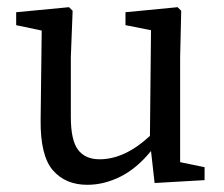

<svg xmlns="http://www.w3.org/2000/svg" viewBox="-20 -501 623 534"><path d="M223 13Q162 13 127 -27.5Q92 -68 93 -167L96 -416L25 -431V-467L172 -481L182 -471L177 -342V-176Q177 -111 197 -84.5Q217 -58 257 -58Q327 -58 397 -123L400 -417L329 -431V-467L474 -481L484 -471L481 -342V-50L549 -36V0L410 8L400 -81Q360 -32 314.5 -9.5Q269 13 223 13Z"/></svg>

Font: Source Serif 4
Style: Regular
Weight: 400
Designer: Frank Grießhammer
Foundry: Adobe
Version: Version 4.005;hotconv 1.1.0;makeotfexe 2.6.0